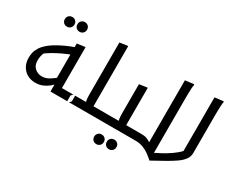

<svg xmlns="http://www.w3.org/2000/svg" viewBox="-143 -1203 2212 1866"><g transform="rotate(30 962.5 -270.0)"><path d="M415 -162Q382 -134 343 -109.5Q304 -85 260 -85Q216 -85 182 -114Q148 -143 148 -200Q148 -226 153.5 -251Q159 -276 173 -304L139 -267Q183 -301 225 -326Q267 -351 315 -373.5Q363 -396 424 -420L444 -510Q340 -473 270 -437.5Q200 -402 158 -368Q116 -334 95 -301.5Q74 -269 67 -239Q60 -209 60 -181Q60 -126 82.5 -85.5Q105 -45 145 -22.5Q185 0 236 0Q280 0 315.5 -14.5Q351 -29 377.5 -50.5Q404 -72 420 -91ZM616 0 636 -20V-85H450L488 -47V-544H480L396 -532V-103L408 -115V0ZM362 -644Q339 -644 323.5 -659Q308 -674 308 -698Q308 -722 323.5 -737Q339 -752 362 -752Q385 -752 400.5 -737Q416 -722 416 -698Q416 -674 400.5 -659Q385 -644 362 -644ZM231 -626Q208 -626 192.5 -641Q177 -656 177 -680Q177 -704 192.5 -719Q208 -734 231 -734Q254 -734 269.5 -719Q285 -704 285 -680Q285 -656 269.5 -641Q254 -626 231 -626Z M596 0V-65L616 -85H796L762 -64Q758 -78 754 -103.5Q750 -129 750 -160V-748L834 -760H842V-42L804 -85H990V-20L970 0Z M990 -85H1163L1129 -64Q1125 -78 1121 -103.5Q1117 -129 1117 -160V-492L1201 -504H1209V-47L1171 -85H1357V-20L1337 0H970V-65ZM1126 148Q1126 124 1141.5 109Q1157 94 1180 94Q1203 94 1218.5 109Q1234 124 1234 148Q1234 172 1218.5 187Q1203 202 1180 202Q1157 202 1141.5 187Q1126 172 1126 148ZM995 166Q995 142 1010.5 127Q1026 112 1049 112Q1072 112 1087.5 127Q1103 142 1103 166Q1103 190 1087.5 205Q1072 220 1049 220Q1026 220 1010.5 205Q995 190 995 166Z M1357 -85H1377Q1418 -85 1440.5 -76Q1463 -67 1485 -53V-748L1581 -760L1585 -752Q1581 -734 1579.5 -707Q1578 -680 1577.5 -652Q1577 -624 1577 -604V13Q1602 1 1644.5 -21.5Q1687 -44 1734 -76Q1781 -108 1817 -146V-748L1913 -760L1917 -752Q1913 -734 1911.5 -707Q1910 -680 1909.5 -652Q1909 -624 1909 -604V-176Q1909 -136 1885.5 -103.5Q1862 -71 1818.5 -40.5Q1775 -10 1714 24Q1653 58 1577 100Q1550 76 1519 53Q1488 30 1449.5 15Q1411 0 1361 0H1337V-65Z"/></g></svg>

Font: Kufam
Style: Regular
Weight: 400
Designer: Wael Morcos, Artur Schmal
Foundry: Original Type
Version: Version 1.301; ttfautohint (v1.8.3)